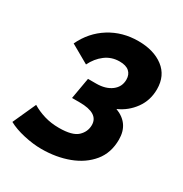

<svg xmlns="http://www.w3.org/2000/svg" viewBox="-170 -848 939 987"><g transform="rotate(30 300.0 -355.0)"><path d="M213 10Q164 10 108.5 -2.5Q53 -15 15 -36L77 -173Q110 -153 150 -141Q190 -129 237 -129Q316 -129 346.5 -157.5Q377 -186 377 -226Q377 -296 264 -296H219L241 -422H289Q345 -422 379.5 -448Q414 -474 414 -517Q414 -547 395 -564Q376 -581 338 -581Q290 -581 253.5 -553.5Q217 -526 195 -481L86 -543Q126 -627 200.5 -673.5Q275 -720 369 -720Q461 -720 518 -676.5Q575 -633 575 -553Q575 -487 538.5 -436.5Q502 -386 445 -361Q535 -327 535 -231Q535 -152 491 -98.5Q447 -45 374 -17.5Q301 10 213 10Z"/></g></svg>

Font: Livvic
Style: Bold Italic
Weight: 700
Italic angle: -10°
Designer: Jacques Le Bailly, Baron von Fonthausen
Version: Version 1.001; ttfautohint (v1.8.2)